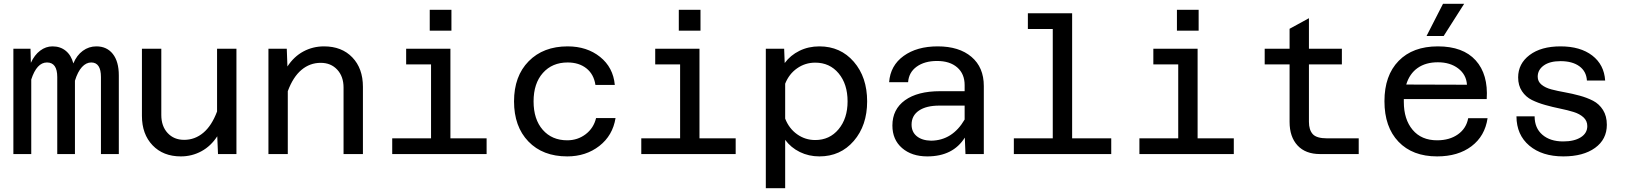

<svg xmlns="http://www.w3.org/2000/svg" viewBox="-20 -804 8489 1002"><path d="M49.8 0V-549.8H139.2L141.1 -476.1Q159.7 -517.1 189.5 -539.6Q219.2 -562 253.9 -562Q294.9 -562 323.2 -538.8Q351.6 -515.6 362.8 -473.1Q380.4 -515.6 412.1 -538.8Q443.8 -562 482.9 -562Q537.6 -562 568.8 -522.5Q600.1 -482.9 600.1 -410.2V0H506.8V-401.9Q506.8 -478 456.1 -478Q429.7 -478 407.7 -454.1Q385.7 -430.2 371.1 -382.8V0H278.8V-401.9Q278.8 -478 225.1 -478Q171.9 -478 143.1 -389.2V0Z M821.8 -549.8V-204.1Q821.8 -145.5 854.7 -109.9Q887.7 -74.2 940.9 -74.2Q997.1 -74.2 1041 -111.1Q1085 -147.9 1112.8 -222.2V-549.8H1213.9V0H1117.7L1113.8 -92.8Q1080.6 -41.5 1031 -14.6Q981.4 12.2 923.8 12.2Q831.5 12.2 776.1 -45.9Q720.7 -104 720.7 -199.2V-549.8Z M1380.9 0V-549.8H1476.6L1480 -457Q1513.7 -508.8 1563.2 -535.4Q1612.8 -562 1670.9 -562Q1763.7 -562 1818.8 -504.4Q1874 -446.8 1874 -351.1V0H1772.9V-347.2Q1772.9 -404.8 1740 -440.4Q1707 -476.1 1653.8 -476.1Q1597.2 -476.1 1553.2 -439.2Q1509.3 -402.3 1481.9 -328.1V0Z M2222.7 -644V-752.9H2335.9V-644ZM2026.9 0V-82H2229.5V-467.8H2099.6V-549.8H2330.6V-82H2519.5V0Z M2940.4 12.2Q2812.5 12.2 2737.5 -65.7Q2662.6 -143.6 2662.6 -274.9Q2662.6 -406.7 2739 -484.4Q2815.4 -562 2942.4 -562Q3043 -562 3111.6 -507.1Q3180.2 -452.1 3188.5 -360.8H3087.4Q3079.1 -416.5 3040.3 -447.3Q3001.5 -478 2942.4 -478Q2861.8 -478 2813.2 -423.3Q2764.6 -368.7 2764.6 -274.9Q2764.6 -181.2 2812.5 -126.5Q2860.4 -71.8 2940.4 -71.8Q2994.6 -71.8 3036.4 -103.5Q3078.1 -135.3 3090.8 -188H3192.4Q3177.7 -96.7 3107.7 -42.2Q3037.6 12.2 2940.4 12.2Z M3522.5 -644V-752.9H3635.7V-644ZM3326.7 0V-82H3529.3V-467.8H3399.4V-549.8H3630.4V-82H3819.3V0Z M4256.3 -562Q4366.2 -562 4435.8 -481.7Q4505.4 -401.4 4505.4 -274.9Q4505.4 -149.4 4435.8 -68.6Q4366.2 12.2 4256.3 12.2Q4200.7 12.2 4154.1 -10.7Q4107.4 -33.7 4077.6 -74.2V178.2H3976.6V-549.8H4072.3L4075.2 -475.1Q4105 -515.6 4152.1 -538.8Q4199.2 -562 4256.3 -562ZM4234.4 -73.2Q4309.6 -73.2 4356.4 -129.6Q4403.3 -186 4403.3 -274.9Q4403.3 -365.2 4356.7 -421.1Q4310.1 -477.1 4234.4 -477.1Q4182.1 -477.1 4139.9 -447.5Q4097.7 -418 4077.6 -367.2V-185.1Q4097.7 -133.3 4139.9 -103.3Q4182.1 -73.2 4234.4 -73.2Z M4819.3 12.2Q4737.8 12.2 4687.5 -31.5Q4637.2 -75.2 4637.2 -148.9Q4637.2 -233.4 4702.9 -280.8Q4768.6 -328.1 4886.2 -328.1H5014.2V-359.9Q5014.2 -418.5 4975.6 -452.1Q4937 -485.8 4870.1 -485.8Q4805.2 -485.8 4763.9 -456.1Q4722.7 -426.3 4719.2 -375H4620.1Q4626.5 -461.9 4695.8 -512Q4765.1 -562 4873.5 -562Q4985.4 -562 5049.8 -507.3Q5114.3 -452.6 5114.3 -355V0H5018.6L5015.1 -85.9Q4953.6 12.2 4819.3 12.2ZM4737.3 -153.8Q4737.3 -115.2 4764.6 -93Q4792 -70.8 4839.4 -69.8Q4950.7 -71.3 5014.2 -180.2V-252.9H4882.3Q4814 -252.9 4775.6 -226.8Q4737.3 -200.7 4737.3 -153.8Z M5271 0V-82H5474.1V-652.8H5344.2V-734.9H5575.2V-82H5779.3V0Z M6122.1 -644V-752.9H6235.4V-644ZM5926.3 0V-82H6128.9V-467.8H5999V-549.8H6230V-82H6418.9V0Z M6869.1 0Q6793 0 6751.5 -44.9Q6710 -89.8 6710 -168V-467.8H6580.1V-549.8H6710V-653.8L6811 -709V-549.8H6982.9V-467.8H6811V-168Q6811 -126.5 6830.8 -104.2Q6850.6 -82 6906.2 -82H7070.8V0Z M7424.8 -616.2 7510.7 -784.2H7621.1L7514.2 -616.2ZM7480 12.2Q7351.6 12.2 7278.3 -64.5Q7205.1 -141.1 7205.1 -275.9Q7205.1 -410.2 7279.1 -486.1Q7353 -562 7483.9 -562Q7615.2 -562 7681.2 -489Q7747.1 -416 7738.8 -287.1H7306.2V-272Q7306.2 -181.2 7352.1 -126.5Q7397.9 -71.8 7480 -71.8Q7544.9 -71.8 7588.6 -102.8Q7632.3 -133.8 7642.1 -187H7743.2Q7729.5 -93.8 7659.4 -40.8Q7589.4 12.2 7480 12.2ZM7483.9 -479Q7420.4 -479 7378.2 -449.2Q7335.9 -419.4 7318.8 -362.8L7635.7 -361.8Q7632.3 -414.6 7590.1 -446.8Q7547.9 -479 7483.9 -479Z M8138.7 12.2Q8027.8 12.2 7961.2 -43.9Q7894.5 -100.1 7894 -196.8H7988.8Q7988.8 -135.7 8029.3 -100.8Q8069.8 -65.9 8137.7 -65.9Q8195.3 -65.9 8229.5 -87.4Q8263.7 -108.9 8263.7 -146Q8263.7 -173.3 8243.7 -191.7Q8223.6 -210 8191.9 -219.7Q8160.2 -229.5 8121.8 -237.3Q8083.5 -245.1 8044.9 -255.9Q8006.3 -266.6 7974.6 -282.2Q7942.9 -297.9 7922.9 -327.9Q7902.8 -357.9 7902.8 -399.9Q7902.8 -471.7 7962.6 -516.8Q8022.5 -562 8124 -562Q8227.5 -562 8289.6 -514.2Q8351.6 -466.3 8356.9 -383.8H8261.7Q8258.8 -431.6 8222.2 -458.3Q8185.5 -484.9 8124 -484.9Q8067.9 -484.9 8036.4 -462.2Q8004.9 -439.5 8004.9 -403.8Q8004.9 -378.4 8024.9 -362.1Q8044.9 -345.7 8076.7 -337.4Q8108.4 -329.1 8146.7 -322.3Q8185.1 -315.4 8223.6 -304.9Q8262.2 -294.4 8293.9 -278.1Q8325.7 -261.7 8345.7 -230Q8365.7 -198.2 8365.7 -152.8Q8365.7 -76.7 8304.2 -32.2Q8242.7 12.2 8138.7 12.2Z"/></svg>

Font: Azeret Mono
Style: Regular
Weight: 400
Designer: Martin Vácha
Foundry: Displaay
Version: Version 1.002